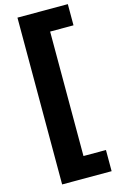

<svg xmlns="http://www.w3.org/2000/svg" viewBox="-151 -866 694 1143"><g transform="rotate(-15 196.0 -294.0)"><path d="M82 220V-808H392.5V-677.5H248.5V89.5H387V220Z"/></g></svg>

Font: Encode Sans SemiExpanded
Style: Bold
Weight: 700
Width: 6
Designer: Multiple Designers
Foundry: Impallari Type
Version: Version 3.002